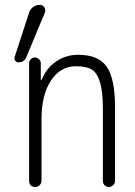

<svg xmlns="http://www.w3.org/2000/svg" viewBox="-20 -750 540 770"><path d="M54.7 -500Q45.9 -500 41 -506.8Q36.1 -513.7 39.1 -522.5L96.7 -699.2Q100.6 -712.9 112.8 -721.7Q125 -730.5 139.6 -730.5Q151.4 -730.5 157.7 -720.7Q164.1 -710.9 160.2 -700.2L85.9 -521.5Q78.1 -500 54.7 -500ZM293.9 -530.3Q374 -530.3 407.7 -482.9Q441.4 -435.5 441.4 -320.3V-24.4Q441.4 -14.6 433.6 -7.3Q425.8 0 416.5 0Q407.2 0 399.9 -6.8Q392.6 -13.7 392.6 -24.4V-310.5Q392.6 -382.8 380.9 -420.9Q369.1 -459 347.2 -471.7Q325.2 -484.4 284.2 -484.4Q222.7 -484.4 184.6 -427.2Q146.5 -370.1 146.5 -271.5V-25.4Q146.5 -14.6 138.7 -7.3Q130.9 0 120.6 0Q110.4 0 103.5 -6.8Q96.7 -13.7 96.7 -25.4V-496.1Q96.7 -505.9 103.5 -512.7Q110.4 -519.5 119.6 -519.5Q128.9 -519.5 136.2 -512.7Q143.6 -505.9 143.6 -496.1V-430.7Q143.6 -429.7 145.5 -429.7Q147.5 -429.7 147.5 -430.7Q166 -476.6 205.1 -503.4Q244.1 -530.3 293.9 -530.3Z"/></svg>

Font: Rounded Mgen+ 2m light
Style: Regular
Weight: 200
Designer: [Source Han Sans]
Ryoko NISHIZUKA  (kana & ideographs); Paul D. Hunt (Latin, Greek & Cyrillic); Wenlong ZHANG  (bopomofo
Version: Version 1.059.20150602